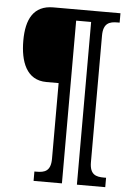

<svg xmlns="http://www.w3.org/2000/svg" viewBox="-59 -804 657 958"><g transform="rotate(5 270.0 -324.5)"><path d="M146 111H288V-704H363V111H505V64H494C455 64 423 56 423 -7V-641C423 -704 455 -713 494 -713H505V-760H169C70 -760 34 -689 34 -582C34 -478 66 -386 167 -386H228V-7C228 56 196 64 157 64H146Z"/></g></svg>

Font: Noto Serif Bengali Condensed SemiBold
Style: Regular
Weight: 600
Width: 3
Designer: Juan Bruce, Universal Thirst, Indian Type Foundry and the Monotype Design Team.
Foundry: Monotype Imaging Inc.
Version: Version 2.003